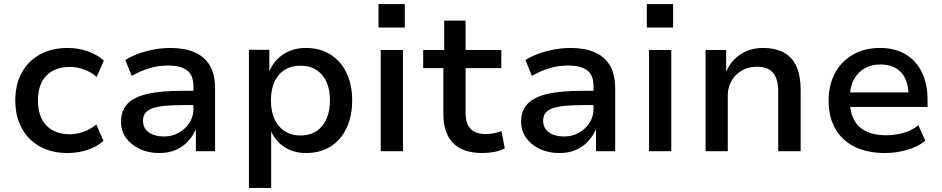

<svg xmlns="http://www.w3.org/2000/svg" viewBox="-20 -741 4619 941"><path d="M311 9Q234 9 176.5 -22.5Q119 -54 87 -112Q55 -170 55 -249Q55 -328 87 -385.5Q119 -443 176.5 -474.5Q234 -506 312 -506Q364 -506 411.5 -489Q459 -472 489 -444L454 -364Q426 -388 391 -400.5Q356 -413 323 -413Q249 -413 207.5 -370.5Q166 -328 166 -248Q166 -169 207.5 -126Q249 -83 322 -83Q356 -83 390.5 -95.5Q425 -108 452 -131L487 -51Q458 -23 411 -7Q364 9 311 9Z M761 9Q707 9 664.5 -11Q622 -31 597.5 -65.5Q573 -100 573 -144Q573 -199 605 -232.5Q637 -266 703.5 -281Q770 -296 874 -296H944V-226H879Q827 -226 789.5 -222.5Q752 -219 728 -210.5Q704 -202 692.5 -187.5Q681 -173 681 -150Q681 -112 709.5 -92Q738 -72 784 -72Q824 -72 856.5 -90.5Q889 -109 908.5 -139.5Q928 -170 928 -207V-318Q928 -373 896.5 -396.5Q865 -420 803 -420Q760 -420 716.5 -408Q673 -396 626 -369L594 -447Q625 -466 661.5 -479Q698 -492 738 -499Q778 -506 817 -506Q884 -506 933 -485Q982 -464 1008 -420.5Q1034 -377 1034 -307V0H940V-106H939Q925 -74 900.5 -47.5Q876 -21 841 -6Q806 9 761 9Z M1200 180V-497H1300V-391Q1323 -446 1370 -476Q1417 -506 1480 -506Q1549 -506 1600 -473.5Q1651 -441 1678.5 -383.5Q1706 -326 1706 -248Q1706 -173 1679 -114.5Q1652 -56 1601 -23.5Q1550 9 1480 9Q1419 9 1374.5 -20Q1330 -49 1309 -97V180ZM1453 -77Q1520 -77 1558.5 -123Q1597 -169 1597 -249Q1597 -329 1558.5 -374Q1520 -419 1453 -419Q1385 -419 1346.5 -374Q1308 -329 1308 -249Q1308 -169 1347 -123Q1386 -77 1453 -77Z M1835 -606V-721H1964V-606ZM1846 0V-496H1955V0Z M2344 9Q2248 9 2200.5 -40Q2153 -89 2153 -181V-407H2054V-496H2157V-640H2262V-496H2437V-407H2262V-188Q2262 -135 2286.5 -109.5Q2311 -84 2361 -84Q2381 -84 2400.5 -88Q2420 -92 2438 -98L2454 -14Q2432 -2 2403 3.5Q2374 9 2344 9Z M2722 9Q2668 9 2625.5 -11Q2583 -31 2558.5 -65.5Q2534 -100 2534 -144Q2534 -199 2566 -232.5Q2598 -266 2664.5 -281Q2731 -296 2835 -296H2905V-226H2840Q2788 -226 2750.5 -222.5Q2713 -219 2689 -210.5Q2665 -202 2653.5 -187.5Q2642 -173 2642 -150Q2642 -112 2670.5 -92Q2699 -72 2745 -72Q2785 -72 2817.5 -90.5Q2850 -109 2869.5 -139.5Q2889 -170 2889 -207V-318Q2889 -373 2857.5 -396.5Q2826 -420 2764 -420Q2721 -420 2677.5 -408Q2634 -396 2587 -369L2555 -447Q2586 -466 2622.5 -479Q2659 -492 2699 -499Q2739 -506 2778 -506Q2845 -506 2894 -485Q2943 -464 2969 -420.5Q2995 -377 2995 -307V0H2901V-106H2900Q2886 -74 2861.5 -47.5Q2837 -21 2802 -6Q2767 9 2722 9Z M3150 -606V-721H3279V-606ZM3161 0V-496H3270V0Z M3438 0V-496H3539V-392H3540Q3564 -446 3611.5 -476Q3659 -506 3719 -506Q3780 -506 3821.5 -483.5Q3863 -461 3883.5 -415.5Q3904 -370 3904 -300V0H3794V-295Q3794 -333 3783.5 -359.5Q3773 -386 3750 -400Q3727 -414 3689 -414Q3648 -414 3616 -395.5Q3584 -377 3565.5 -345.5Q3547 -314 3547 -275V0Z M4318 9Q4231 9 4169 -21.5Q4107 -52 4074 -110Q4041 -168 4041 -248Q4041 -323 4071.5 -381Q4102 -439 4159 -472.5Q4216 -506 4293 -506Q4366 -506 4418 -475Q4470 -444 4498 -387Q4526 -330 4526 -251V-217H4126V-288H4451L4433 -270Q4433 -346 4397 -385.5Q4361 -425 4295 -425Q4250 -425 4216.5 -405.5Q4183 -386 4164 -349.5Q4145 -313 4145 -261V-250Q4145 -192 4165.5 -154Q4186 -116 4225.5 -97Q4265 -78 4321 -78Q4362 -78 4403.5 -88.5Q4445 -99 4481 -127L4515 -51Q4476 -20 4423 -5.5Q4370 9 4318 9Z"/></svg>

Font: Nunito Sans 8pt SemiBold
Style: Regular
Weight: 600
Version: Version 3.101;gftools[0.9.27]